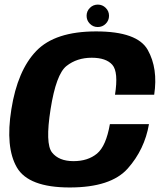

<svg xmlns="http://www.w3.org/2000/svg" viewBox="-20 -819 719 843"><path d="M286 4.1Q467 4.1 540.9 -79.2Q614.9 -162.6 634.1 -274.1H462.5Q445.7 -177.5 405.8 -144.5Q365.8 -111.5 302.8 -111.5Q238.2 -111.5 208.2 -149.9Q178.2 -188.3 202 -339.2Q226.2 -493.4 272.1 -529.4Q317.9 -565.5 382.7 -565.5Q446.1 -565.5 473.4 -534.2Q500.7 -502.8 484.9 -403H657Q674.4 -518.3 628.8 -599.7Q583.3 -681.1 401.7 -681.1Q221.8 -681.1 139.3 -595.3Q56.8 -509.6 29.9 -339.2Q3 -172 54.1 -83.9Q105.2 4.1 286 4.1ZM409.1 -700.3Q429.9 -700.3 444.3 -714.8Q458.7 -729.4 458.7 -749.7Q458.7 -770 444.2 -784.4Q429.7 -798.8 409.6 -798.8Q389.1 -798.8 374.7 -784.4Q360.2 -770 360.2 -749.7Q360.2 -729.2 374.5 -714.8Q388.8 -700.3 409.1 -700.3Z"/></svg>

Font: Anybody Thin
Style: Italic
Weight: 100
Italic angle: -10°
Designer: Tyler Finck
Foundry: Etcetera Type Company
Version: Version 1.114;gftools[0.9.25]